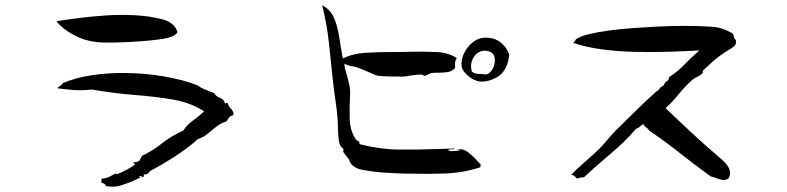

<svg xmlns="http://www.w3.org/2000/svg" viewBox="-20 -730 3040 742"><path d="M883 -292Q882 -289 881 -286.5Q880 -284 880 -284Q870 -282 865 -275.5Q860 -269 855 -261Q833 -254 815.5 -240Q798 -226 781.5 -212.5Q765 -199 744 -192Q710 -161 660.5 -128.5Q611 -96 560 -69Q556 -63 551 -59Q546 -55 535 -56Q537 -50 534.5 -47Q532 -44 532 -44Q528 -52 516 -47Q516 -45 520 -44.5Q524 -44 524 -44Q516 -41 509 -38Q502 -35 495 -31Q471 -21 446 -13Q421 -5 388 -11Q389 -16 384 -19Q379 -22 375 -23Q371 -24 371 -25Q373 -32 373 -32Q373 -32 371 -39Q391 -41 402 -46.5Q413 -52 429 -61Q429 -61 428 -59Q427 -57 429 -56Q450 -63 468 -73Q486 -83 502 -94Q501 -95 499 -97Q495 -100 496 -103Q516 -103 520.5 -112Q525 -121 529 -128Q570 -147 606 -176Q642 -205 688 -225Q703 -248 726 -264.5Q749 -281 769 -300Q715 -334 647 -345.5Q579 -357 500.5 -363Q422 -369 335 -384Q297 -380 267.5 -382Q238 -384 201 -389Q206 -394 212.5 -398Q219 -402 223 -409Q273 -430 333 -439Q393 -448 455 -448Q535 -448 611.5 -435Q688 -422 744 -400Q757 -390 774 -383.5Q791 -377 808 -370Q815 -357 830 -352Q845 -347 849 -331Q850 -330 853 -331Q857 -334 860 -331Q865 -316 871.5 -311Q878 -306 883 -292ZM666 -606Q661 -596 645.5 -589.5Q630 -583 616 -581Q594 -577 559 -573.5Q524 -570 485.5 -568Q447 -566 412.5 -565.5Q378 -565 357 -567Q308 -572 265.5 -594.5Q223 -617 198 -648Q236 -654 286.5 -660.5Q337 -667 392.5 -670.5Q448 -674 503 -671Q558 -668 605 -656Q627 -651 643.5 -638.5Q660 -626 666 -606Z M1840 -92Q1834 -92 1836 -90Q1838 -87 1837 -84Q1771 -62 1701 -59.5Q1631 -57 1562 -59Q1558 -59 1554.5 -59Q1551 -59 1547 -59Q1509 -60 1463.5 -63Q1418 -66 1375 -75Q1359 -78 1345.5 -88.5Q1332 -99 1330 -111Q1329 -114 1326 -117.5Q1323 -121 1320 -125Q1314 -132 1309 -139Q1304 -146 1308 -153Q1292 -166 1289.5 -186Q1287 -206 1286 -229Q1286 -232 1286 -235.5Q1286 -239 1286 -242Q1285 -283 1278 -330Q1271 -377 1266 -423Q1259 -494 1251 -566Q1243 -638 1225 -710Q1258 -692 1271.5 -659.5Q1285 -627 1291 -586.5Q1297 -546 1305 -504Q1343 -523 1393 -526Q1443 -529 1496 -529Q1503 -529 1509.5 -529Q1516 -529 1522 -529Q1533 -529 1545 -529.5Q1557 -530 1569 -530Q1618 -531 1665 -529Q1712 -527 1745 -506Q1740 -497 1739 -490.5Q1738 -484 1739 -468Q1727 -454 1710 -451.5Q1693 -449 1676 -449Q1669 -449 1662.5 -449Q1656 -449 1650 -448Q1642 -447 1635 -442.5Q1628 -438 1620 -437Q1619 -437 1614.5 -439.5Q1610 -442 1609 -442Q1598 -442 1587 -440.5Q1576 -439 1565 -438Q1557 -436 1550 -435Q1543 -434 1536 -434Q1511 -434 1485.5 -434.5Q1460 -435 1442 -437Q1431 -439 1411 -448.5Q1391 -458 1372 -465Q1356 -472 1340.5 -474Q1325 -476 1311 -484Q1311 -474 1314 -462Q1317 -450 1321 -438Q1326 -420 1330 -401Q1334 -382 1333 -362Q1330 -315 1331.5 -269.5Q1333 -224 1355 -192Q1356 -189 1362 -186Q1365 -185 1367.5 -182.5Q1370 -180 1369 -173Q1447 -153 1518.5 -152Q1590 -151 1666 -154Q1683 -154 1701 -155Q1719 -156 1737 -156Q1740 -153 1728 -153Q1723 -153 1718 -152.5Q1713 -152 1712 -150Q1714 -146 1724.5 -146Q1735 -146 1745 -147Q1755 -148 1757.5 -150Q1760 -152 1745 -153Q1770 -157 1790.5 -140.5Q1811 -124 1827 -106Q1830 -102 1833.5 -98.5Q1837 -95 1840 -92ZM1948 -518Q1945 -489 1935.5 -470.5Q1926 -452 1915 -442Q1903 -431 1880 -422Q1857 -413 1834 -415Q1820 -417 1804.5 -426Q1789 -435 1777.5 -448Q1766 -461 1764 -473Q1761 -498 1772.5 -522.5Q1784 -547 1804.5 -564.5Q1825 -582 1848 -584Q1886 -587 1912 -568Q1938 -549 1948 -518ZM1867 -532Q1847 -538 1830 -528Q1813 -518 1805 -498Q1797 -478 1803 -454Q1811 -447 1819.5 -445.5Q1828 -444 1838 -444Q1843 -444 1848 -443.5Q1853 -443 1859 -442Q1876 -447 1885.5 -467Q1895 -487 1891.5 -507Q1888 -527 1867 -532Z M2824 -574Q2826 -559 2817.5 -551.5Q2809 -544 2796 -537Q2792 -534 2788 -532Q2784 -530 2780 -527Q2758 -513 2737 -494.5Q2716 -476 2696 -457Q2695 -456 2696 -453Q2698 -451 2696 -449Q2692 -442 2677 -434.5Q2662 -427 2655 -421Q2627 -396 2602.5 -365.5Q2578 -335 2552 -312Q2580 -286 2614.5 -253Q2649 -220 2685 -187.5Q2721 -155 2752 -129Q2765 -118 2778.5 -105Q2792 -92 2798.5 -76.5Q2805 -61 2797 -42Q2784 -32 2771.5 -34.5Q2759 -37 2748 -42Q2742 -44 2737 -45.5Q2732 -47 2727 -48Q2666 -92 2608 -138Q2550 -184 2488 -226Q2486 -230 2483 -233Q2480 -236 2477 -238Q2473 -241 2470 -243.5Q2467 -246 2468 -251Q2460 -247 2453.5 -241Q2447 -235 2438 -232Q2393 -180 2340 -136Q2287 -92 2237 -45Q2232 -45 2228 -44.5Q2224 -44 2220 -43Q2214 -40 2210 -40Q2205 -44 2200.5 -49Q2196 -54 2187 -54Q2206 -74 2230 -95Q2254 -116 2276.5 -136.5Q2299 -157 2313 -173Q2320 -181 2333.5 -197Q2347 -213 2360 -226Q2395 -261 2436.5 -301.5Q2478 -342 2516 -376Q2520 -379 2522 -380Q2524 -381 2527 -385Q2532 -392 2535.5 -394.5Q2539 -397 2546 -401Q2548 -411 2556.5 -415.5Q2565 -420 2566 -432Q2600 -454 2626.5 -482Q2653 -510 2683 -535Q2628 -532 2564 -530Q2500 -528 2435 -529.5Q2370 -531 2308 -539Q2246 -547 2193 -565Q2197 -564 2202 -571.5Q2207 -579 2204 -577Q2221 -590 2257.5 -598.5Q2294 -607 2340.5 -613Q2387 -619 2433.5 -622Q2480 -625 2516 -627Q2628 -633 2724 -627Q2752 -626 2774.5 -618Q2797 -610 2813 -599Q2815 -595 2815.5 -592.5Q2816 -590 2816 -588Q2816 -586 2817.5 -583Q2819 -580 2824 -574Z"/></svg>

Font: Yuji Boku
Style: Regular
Weight: 400
Designer: Kataoka Yuji
Foundry: Kinuta Font Factory
Version: Version 3.002